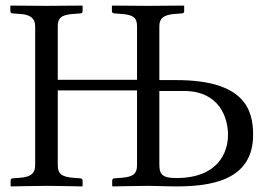

<svg xmlns="http://www.w3.org/2000/svg" viewBox="-20 -666 963 688"><path d="M551 -379V-572C551 -600 566 -613 606 -616L632 -618C637 -618 640 -621 640 -626V-645L638 -646C638 -646 545 -645 509 -645C470 -645 383 -646 383 -646L381 -645V-626C381 -621 385 -618 390 -618L416 -616C458 -613 471 -602 471 -572V-380H187V-572C187 -600 198 -613 242 -616L268 -618C273 -618 276 -621 276 -626V-645L274 -646C274 -646 181 -645 145 -645C106 -645 19 -646 19 -646L17 -645V-626C17 -621 21 -618 25 -618L52 -616C86 -614 106 -602 106 -572V-74C106 -46 92 -32 52 -29L25 -27C21 -27 18 -24 18 -19V0L20 2C20 2 113 0 148 0C188 0 274 2 274 2L276 0V-19C276 -24 272 -27 268 -27L242 -29C202 -32 187 -43 187 -74V-342H471V-74C471 -46 460 -32 416 -29L390 -27C385 -27 382 -24 382 -19V0L384 2C384 2 484 0 513 0C542 0 573 2 609 2C730 2 887 -16 887 -183C887 -272 857 -379 612 -379ZM551 -340H639C767 -340 797 -243 797 -183C797 -121 763 -28 611 -28C556 -28 551 -46 551 -79Z"/></svg>

Font: Linux Libertine O C
Style: Regular
Weight: 400
Designer: Philipp H. Poll
Foundry: Philipp H. Poll
Version: Version 4.0.3